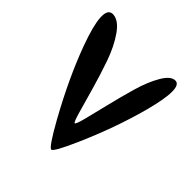

<svg xmlns="http://www.w3.org/2000/svg" viewBox="-151 -623 710 710"><g transform="rotate(45 204.0 -268.0)"><path d="M35.2 -526.4Q64.9 -525.4 93 -485.6Q121.1 -445.8 140.9 -389.2Q160.6 -332.5 176.5 -276.1Q192.4 -219.7 203.6 -180.4Q214.8 -141.1 219.7 -141.1Q224.6 -141.1 234.6 -179.7Q244.6 -218.3 257.8 -273.4Q271 -328.6 286.9 -383.8Q302.7 -439 325.2 -477.5Q347.7 -516.1 371.1 -516.1Q412.6 -516.1 371.1 -361.8Q336.9 -235.4 277.3 -100.1Q237.8 -10.7 227.1 -10.7Q215.8 -10.7 163.6 -104Q86.4 -243.2 41 -366.7Q-16.1 -522.9 32.2 -526.4Q33.7 -526.4 35.2 -526.4Z"/></g></svg>

Font: Superheroes Libre
Style: Regular
Weight: 400
Version: Version 001.000